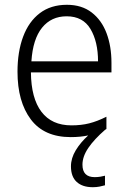

<svg xmlns="http://www.w3.org/2000/svg" viewBox="-20 -562 536 801"><path d="M324 125Q324 177 375 177Q388 177 399.5 175Q411 173 418 171V211Q408 214 395 216.5Q382 219 367 219Q324 219 300 197Q276 175 276 132Q276 98 296 65Q316 32 348 3Q315 10 275 10Q164 10 108.5 -64Q53 -138 53 -263Q53 -346 76.5 -409Q100 -472 146 -507Q192 -542 259 -542Q321 -542 362.5 -510Q404 -478 424.5 -423.5Q445 -369 445 -300V-260H109Q110 -152 153 -95.5Q196 -39 278 -39Q319 -39 352.5 -47.5Q386 -56 424 -75V-24Q422 -22 419 -21Q373 19 348.5 55Q324 91 324 125ZM258 -494Q194 -494 155.5 -446.5Q117 -399 111 -306H389Q389 -388 357.5 -441Q326 -494 258 -494Z"/></svg>

Font: Noto Sans Gurmukhi UI SemiCondensed Light
Style: Regular
Weight: 300
Width: 4
Designer: Jelle Bosma - Monotype Design Team
Foundry: Monotype Imaging Inc.
Version: Version 2.004; ttfautohint (v1.8.4.7-5d5b)